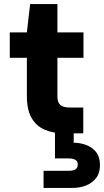

<svg xmlns="http://www.w3.org/2000/svg" viewBox="-20 -655 511 943"><path d="M297 0Q242 0 200.5 -17.5Q159 -35 135.5 -75Q112 -115 112 -184V-371H28V-496H112L128 -635H262V-496H390V-371H262V-182Q262 -152 276 -139.5Q290 -127 322 -127H389V0ZM194 268V184H316Q338 184 350 177Q362 170 362 153Q362 137 350 130Q338 123 316 123H250V-4H342V46Q373 46 403 57Q433 68 452 92Q471 116 471 156Q471 195 452 219.5Q433 244 402.5 256Q372 268 337 268Z"/></svg>

Font: DM Sans 24pt Black
Style: Regular
Weight: 900
Designer: Colophon Foundry, Jonny Pinhorn
Foundry: Colophon Foundry
Version: Version 4.004;gftools[0.9.30]